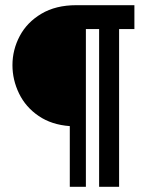

<svg xmlns="http://www.w3.org/2000/svg" viewBox="-20 -720 578 740"><path d="M249 -234Q179 -239 129 -273Q79 -307 53.5 -359.5Q28 -412 28 -469Q28 -528 56 -581Q84 -634 139.5 -667Q195 -700 274 -700H498V-608H439V0H362V-608H311V0H249Z"/></svg>

Font: Cabin Condensed SemiBold
Style: Regular
Weight: 600
Width: 3
Designer: Pablo Impallari
Foundry: Pablo Impallari. http://www.impallari.com Igino Marini. http://www.ikern.com
Version: Version 2.001